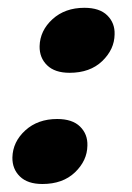

<svg xmlns="http://www.w3.org/2000/svg" viewBox="-20 -450 330 480"><path d="M86 10Q49 10 29.8 -8.8Q10.5 -27.5 11 -56.5Q12 -95.5 43.2 -124Q74.5 -152.5 123 -152.5Q161 -152.5 180.2 -133.5Q199.5 -114.5 198.5 -86Q198 -48.5 167.5 -19.2Q137 10 86 10ZM154 -268Q117 -268 97.8 -286.8Q78.5 -305.5 79 -334.5Q80 -373.5 111.2 -402Q142.5 -430.5 191 -430.5Q229 -430.5 248.2 -411.5Q267.5 -392.5 266.5 -364Q266 -326.5 235.5 -297.2Q205 -268 154 -268Z"/></svg>

Font: Fraunces 144pt Soft
Style: Bold Italic
Weight: 700
Italic angle: -16°
Version: Version 1.000;[b76b70a41]